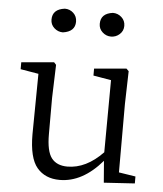

<svg xmlns="http://www.w3.org/2000/svg" viewBox="-55 -818 748 880"><g transform="rotate(5 319.5 -378.0)"><path d="M429 -661Q407 -661 390 -676.5Q373 -692 373 -715Q373 -763 429 -770Q452 -770 469 -754.5Q486 -739 486 -715Q486 -692 469 -676.5Q452 -661 429 -661ZM208 -661Q185 -661 168 -676.5Q151 -692 151 -715Q151 -763 208 -770Q231 -770 247.5 -754.5Q264 -739 264 -715Q264 -669 208 -661ZM520 -44 597 -32V0L455 9L447 -91Q357 14 252 14Q185 14 147.5 -30.5Q110 -75 110 -184L113 -462L30 -476V-508L180 -521L190 -510L185 -358V-190Q185 -112 209 -81Q233 -50 282 -50Q368 -50 445 -130L447 -462L365 -476V-508L513 -521L524 -510L520 -358Z"/></g></svg>

Font: Han-Nom Khai
Style: Regular
Weight: 400
Version: Version 1.200;June 22, 2023;FontCreator 14.0.0.2814 64-bit